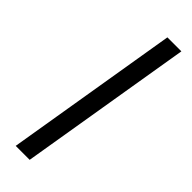

<svg xmlns="http://www.w3.org/2000/svg" viewBox="-246 -743 759 759"><g transform="rotate(45 133.0 -363.5)"><path d="M247.2 -727.3H169L48.3 0H126.4Z"/></g></svg>

Font: TID UI
Style: Italic
Weight: 400
Italic angle: -9.39999°
Designer: The TID Project Authors
Foundry: Bakken & Bæck
Version: Version 1.001;hotconv 1.0.109;makeotfexe 2.5.65596